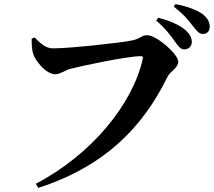

<svg xmlns="http://www.w3.org/2000/svg" viewBox="-20 -860 1040 933"><path d="M830 -658C847 -634 859 -620 875 -620C897 -620 912 -635 912 -656C912 -675 904 -693 883 -712C852 -740 805 -759 749 -774L739 -760C786 -720 811 -685 830 -658ZM916 -735C936 -710 947 -695 966 -695C987 -695 999 -709 999 -730C999 -753 989 -772 964 -792C935 -812 890 -829 833 -840L824 -828C877 -787 898 -758 916 -735ZM238 -625C201 -625 176 -650 148 -678L134 -672C134 -645 134 -627 140 -602C150 -565 204 -499 249 -499C272 -499 297 -519 320 -525C377 -540 598 -587 665 -587C672 -587 676 -584 674 -575C626 -356 427 -110 154 33L166 53C490 -52 673 -241 793 -485C809 -517 846 -528 846 -561C846 -597 741 -689 695 -689C667 -689 665 -673 624 -664C570 -652 318 -625 238 -625Z"/></svg>

Font: Noto Serif CJK TC
Style: Bold
Weight: 700
Designer: Ryoko NISHIZUKA 西塚涼子 (kana & ideographs); Frank Grießhammer (Latin, Greek & Cyrillic); Wenlong ZHANG 张文龙 (bopomofo); San
Foundry: Adobe
Version: Version 2.001;hotconv 1.1.0;makeotfexe 2.6.0